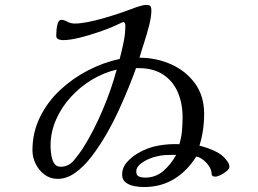

<svg xmlns="http://www.w3.org/2000/svg" viewBox="-20 -747 1040 775"><path d="M451 -466Q399 -454 351.5 -425.5Q304 -397 266 -355.5Q228 -314 206 -263.5Q184 -213 184 -158Q184 -145 186.5 -125Q189 -105 197.5 -89.5Q206 -74 225 -74Q256 -74 277 -98.5Q298 -123 313 -146Q357 -215 393.5 -301Q430 -387 451 -466ZM678 -122Q662 -122 646 -121Q630 -120 614 -116Q601 -114 581 -105.5Q561 -97 545.5 -84Q530 -71 530 -55Q530 -39 541 -34.5Q552 -30 565 -30Q609 -30 640.5 -58Q672 -86 691 -122ZM906 -74Q906 -66 895 -56.5Q884 -47 870.5 -40.5Q857 -34 849 -34Q834 -34 834 -46Q834 -60 824.5 -75Q815 -90 800.5 -101.5Q786 -113 772 -115Q736 -57 683 -24.5Q630 8 560 8Q544 8 523.5 4.5Q503 1 488 -10Q473 -21 473 -42Q473 -71 493 -93Q513 -115 536 -128Q574 -151 617.5 -159Q661 -167 704 -165Q712 -191 714.5 -218.5Q717 -246 717 -274Q717 -330 697.5 -375Q678 -420 638.5 -446Q599 -472 539 -472H529Q519 -443 501.5 -399.5Q484 -356 461 -305.5Q438 -255 409.5 -205.5Q381 -156 349.5 -115Q318 -74 283.5 -49.5Q249 -25 213 -25Q183 -25 160 -42Q137 -59 124 -85.5Q111 -112 111 -140Q111 -212 141 -273.5Q171 -335 221.5 -382.5Q272 -430 334.5 -462.5Q397 -495 463 -509Q472 -543 479 -577Q486 -611 486 -645Q486 -648 484 -653Q482 -658 478 -658Q475 -658 461 -651Q447 -644 442 -642Q417 -631 378 -617.5Q339 -604 300 -594.5Q261 -585 234 -585Q225 -585 216 -588.5Q207 -592 207 -602Q207 -609 208 -624.5Q209 -640 213.5 -653.5Q218 -667 228 -667Q238 -667 251.5 -659.5Q265 -652 282 -652Q304 -652 334.5 -658Q365 -664 398 -673.5Q431 -683 461 -693Q491 -703 512 -711Q521 -715 540 -721Q559 -727 569 -727Q583 -727 587 -722.5Q591 -718 591 -704Q591 -680 582 -644.5Q573 -609 561.5 -574Q550 -539 543 -514Q611 -514 670.5 -487.5Q730 -461 767 -410.5Q804 -360 804 -287Q804 -219 785 -159Q812 -153 844.5 -138.5Q877 -124 893 -102Q898 -96 902 -89Q906 -82 906 -74Z"/></svg>

Font: Kaisei Opti
Style: Regular
Weight: 400
Designer: Font-Kai, 金井和夫
Foundry: KAZUO KANAI
Version: Version 5.003